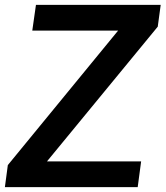

<svg xmlns="http://www.w3.org/2000/svg" viewBox="-41 -765 677 785"><path d="M-21 0 -9 -90 442 -640H91L106 -745H616L604 -656L151 -105H536L522 0Z"/></svg>

Font: Plus Jakarta Sans SemiBold
Style: Italic
Weight: 600
Italic angle: -8°
Designer: Gumpita Rahayu
Foundry: Tokotype
Version: Version 2.071; ttfautohint (v1.8.4.7-5d5b);gftools[0.9.29]